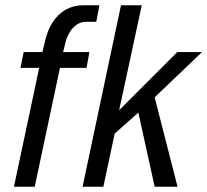

<svg xmlns="http://www.w3.org/2000/svg" viewBox="-20 -710 788 730"><path d="M129 -452H58L70 -512H141L150 -548Q164 -615 202.5 -652.5Q241 -690 298 -690H358L346 -627H306Q279 -627 257.5 -604Q236 -581 228 -545L220 -512H320L309 -452H208L112 0H33Z M568 -340 655 0H568L506 -282L416 -202L373 0H294L440 -690H519L433 -291L654 -512H748Z"/></svg>

Font: Decalotype
Style: Italic
Weight: 400
Italic angle: -12°
Designer: Alfredo Marco Pradil
Foundry: Alfredo Marco Pradil
Version: Version 1.0